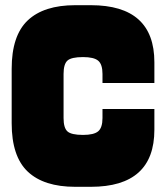

<svg xmlns="http://www.w3.org/2000/svg" viewBox="-20 -720 640 740"><path d="M330 0Q575 0 575 -220V-300H375V-265Q375 -228 358.5 -214Q342 -200 300 -200V0ZM270 0H300V-200Q255 -200 240 -213.5Q225 -227 225 -265V-350H25V-245Q25 -117 87 -58.5Q149 0 270 0ZM330 -700H300V-500Q342 -500 358.5 -486Q375 -472 375 -435V-400H575V-480Q575 -700 330 -700ZM270 -700Q149 -700 87 -641.5Q25 -583 25 -455V-350H225V-435Q225 -473 240 -486.5Q255 -500 300 -500V-700Z"/></svg>

Font: Millimetre
Style: Extrablack
Weight: 900
Designer: Jérémy Landes
Version: Version 1.0